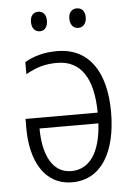

<svg xmlns="http://www.w3.org/2000/svg" viewBox="-52 -753 559 803"><g transform="rotate(-5 227.0 -351.5)"><path d="M105 -673C105 -647 118 -631 139 -631C159 -631 172 -646 172 -673C172 -698 159 -713 139 -713C118 -713 105 -698 105 -673ZM266 -673C266 -647 280 -631 300 -631C321 -631 335 -647 335 -673C335 -699 321 -713 300 -713C280 -713 266 -698 266 -673ZM203 -542C149 -542 108 -531 67 -508V-457C113 -483 150 -493 199 -493C298 -493 349 -416 350 -271H47V-231C47 -96 102 10 219 10C341 10 406 -101 406 -269C406 -434 339 -542 203 -542ZM349 -226C342 -101 294 -37 219 -37C138 -37 102 -119 102 -226Z"/></g></svg>

Font: Noto Sans Display SemiCondensed Light
Style: Regular
Weight: 300
Width: 4
Designer: Monotype Design Team
Foundry: Monotype Imaging Inc.
Version: Version 1.900